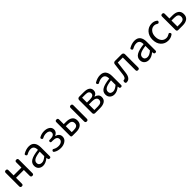

<svg xmlns="http://www.w3.org/2000/svg" viewBox="619 -2551 4557 4557"><g transform="rotate(-45 2898.0 -272.5)"><path d="M445.3 -242.2H182.6V-44.9Q182.6 0 137.7 0Q91.8 0 91.8 -44.9V-498Q91.8 -543 137.7 -543Q182.6 -543 182.6 -498V-323.2H445.3V-498Q445.3 -543 491.2 -543Q536.1 -543 536.1 -498V-44.9Q536.1 0 491.2 0Q445.3 0 445.3 -44.9Z M1111.3 -334V-37.1Q1111.3 0 1072.3 0Q1036.1 0 1032.2 -34.2L1028.3 -65.4H1025.4Q931.6 12.7 844.7 12.7Q774.4 12.7 730 -28.3Q685.5 -69.3 685.5 -140.6Q685.5 -228.5 765.1 -276.4Q844.7 -324.2 1019.5 -343.8Q1019.5 -481.4 908.2 -481.4Q844.7 -481.4 775.4 -442.4Q743.2 -422.9 725.6 -456.1Q708 -485.4 734.4 -501Q830.1 -556.6 922.9 -556.6Q1018.6 -556.6 1064.9 -497.6Q1111.3 -438.5 1111.3 -334ZM1019.5 -131.8V-284.2Q886.7 -267.6 831.1 -234.9Q775.4 -202.1 775.4 -147.5Q775.4 -103.5 801.8 -81.5Q828.1 -59.6 871.1 -59.6Q938.5 -59.6 1019.5 -131.8Z M1657.2 -150.4Q1657.2 -75.2 1591.8 -31.2Q1526.4 12.7 1438.5 12.7Q1334 12.7 1261.7 -35.2Q1231.4 -56.6 1250 -84Q1270.5 -115.2 1305.7 -90.8Q1360.4 -59.6 1430.7 -59.6Q1488.3 -59.6 1526.9 -86.4Q1565.4 -113.3 1565.4 -157.2Q1565.4 -250 1426.8 -250H1383.8Q1351.6 -250 1351.6 -283.2Q1351.6 -315.4 1383.8 -315.4H1413.1Q1477.5 -315.4 1510.7 -338.4Q1543.9 -361.3 1543.9 -401.4Q1543.9 -442.4 1513.7 -463.4Q1483.4 -484.4 1431.6 -484.4Q1367.2 -484.4 1313.5 -455.1Q1284.2 -435.5 1263.7 -466.8Q1246.1 -495.1 1272.5 -513.7Q1347.7 -556.6 1436.5 -556.6Q1520.5 -556.6 1577.1 -519Q1633.8 -481.4 1633.8 -411.1Q1633.8 -371.1 1609.4 -338.9Q1585 -306.6 1543 -290V-285.2Q1594.7 -272.5 1626 -238.8Q1657.2 -205.1 1657.2 -150.4Z M1960.9 0H1832Q1793 0 1793 -39.1V-498Q1793 -543 1838.9 -543Q1883.8 -543 1883.8 -498V-341.8H1960.9Q2061.5 -341.8 2119.1 -300.3Q2176.8 -258.8 2176.8 -172.9Q2176.8 -85.9 2119.1 -43Q2061.5 0 1960.9 0ZM1883.8 -272.5V-73.2H1951.2Q2020.5 -73.2 2053.7 -97.2Q2086.9 -121.1 2086.9 -172.9Q2086.9 -224.6 2053.7 -248.5Q2020.5 -272.5 1951.2 -272.5ZM2362.3 -498V-44.9Q2362.3 0 2317.4 0Q2271.5 0 2271.5 -44.9V-498Q2271.5 -543 2317.4 -543Q2362.3 -543 2362.3 -498Z M2762.7 0H2596.7Q2573.2 0 2559.6 -13.7Q2545.9 -27.3 2545.9 -50.8V-485.4Q2545.9 -511.7 2562 -527.3Q2578.1 -543 2604.5 -543H2754.9Q2955.1 -543 2955.1 -405.3Q2955.1 -361.3 2931.2 -331.5Q2907.2 -301.8 2864.3 -290V-285.2Q2915 -273.4 2946.8 -241.7Q2978.5 -210 2978.5 -156.2Q2978.5 -77.1 2920.4 -38.6Q2862.3 0 2762.7 0ZM2745.1 -477.5H2635.7V-315.4H2739.3Q2865.2 -315.4 2865.2 -397.5Q2865.2 -477.5 2745.1 -477.5ZM2635.7 -65.4H2752.9Q2887.7 -65.4 2887.7 -161.1Q2887.7 -203.1 2851.6 -226.6Q2815.4 -250 2747.1 -250H2635.7Z M3503.9 -334V-37.1Q3503.9 0 3464.8 0Q3428.7 0 3424.8 -34.2L3420.9 -65.4H3418Q3324.2 12.7 3237.3 12.7Q3167 12.7 3122.6 -28.3Q3078.1 -69.3 3078.1 -140.6Q3078.1 -228.5 3157.7 -276.4Q3237.3 -324.2 3412.1 -343.8Q3412.1 -481.4 3300.8 -481.4Q3237.3 -481.4 3168 -442.4Q3135.7 -422.9 3118.2 -456.1Q3100.6 -485.4 3127 -501Q3222.7 -556.6 3315.4 -556.6Q3411.1 -556.6 3457.5 -497.6Q3503.9 -438.5 3503.9 -334ZM3412.1 -131.8V-284.2Q3279.3 -267.6 3223.6 -234.9Q3168 -202.1 3168 -147.5Q3168 -103.5 3194.3 -81.5Q3220.7 -59.6 3263.7 -59.6Q3331.1 -59.6 3412.1 -131.8Z M3804.7 -543H4027.3Q4053.7 -543 4069.3 -527.3Q4085 -511.7 4085 -485.4V-45.9Q4085 0 4039.1 0Q3993.2 0 3993.2 -45.9V-468.8H3824.2Q3798.8 -255.9 3787.1 -168Q3765.6 12.7 3644.5 12.7H3632.8Q3614.3 8.8 3608.4 -9.3Q3602.5 -27.3 3607.4 -48.8Q3610.4 -60.5 3617.7 -68.8Q3625 -77.1 3634.8 -75.2H3636.7Q3697.3 -75.2 3710 -191.4Q3721.7 -279.3 3746.1 -490.2Q3749 -514.6 3764.6 -528.8Q3780.3 -543 3804.7 -543Z M4659.2 -334V-37.1Q4659.2 0 4620.1 0Q4584 0 4580.1 -34.2L4576.2 -65.4H4573.2Q4479.5 12.7 4392.6 12.7Q4322.3 12.7 4277.8 -28.3Q4233.4 -69.3 4233.4 -140.6Q4233.4 -228.5 4313 -276.4Q4392.6 -324.2 4567.4 -343.8Q4567.4 -481.4 4456.1 -481.4Q4392.6 -481.4 4323.2 -442.4Q4291 -422.9 4273.4 -456.1Q4255.9 -485.4 4282.2 -501Q4377.9 -556.6 4470.7 -556.6Q4566.4 -556.6 4612.8 -497.6Q4659.2 -438.5 4659.2 -334ZM4567.4 -131.8V-284.2Q4434.6 -267.6 4378.9 -234.9Q4323.2 -202.1 4323.2 -147.5Q4323.2 -103.5 4349.6 -81.5Q4376 -59.6 4418.9 -59.6Q4486.3 -59.6 4567.4 -131.8Z M4790 -271.5Q4790 -395.5 4863.3 -476.1Q4936.5 -556.6 5052.7 -556.6Q5127 -556.6 5184.6 -513.7Q5211.9 -492.2 5189.5 -463.9Q5166 -430.7 5130.9 -458Q5092.8 -481.4 5055.7 -481.4Q4981.4 -481.4 4933.6 -422.9Q4885.7 -364.3 4885.7 -271.5Q4885.7 -177.7 4932.1 -120.6Q4978.5 -63.5 5053.7 -63.5Q5102.5 -63.5 5149.4 -92.8Q5182.6 -117.2 5203.1 -83Q5220.7 -54.7 5194.3 -35.2Q5128.9 12.7 5044.9 12.7Q4933.6 12.7 4861.8 -63.5Q4790 -139.6 4790 -271.5Z M5534.2 0H5384.8Q5364.3 0 5352.1 -12.2Q5339.8 -24.4 5339.8 -44.9V-498Q5339.8 -543 5385.7 -543Q5430.7 -543 5430.7 -498V-341.8H5534.2Q5634.8 -341.8 5691.9 -300.3Q5749 -258.8 5749 -172.9Q5749 -85.9 5691.9 -43Q5634.8 0 5534.2 0ZM5430.7 -272.5V-73.2H5524.4Q5593.8 -73.2 5627 -97.2Q5660.2 -121.1 5660.2 -172.9Q5660.2 -224.6 5627 -248.5Q5593.8 -272.5 5524.4 -272.5Z"/></g></svg>

Font: GenSenMaruGothic TW TTF Regular
Style: Regular
Weight: 400
Version: Version 1.301